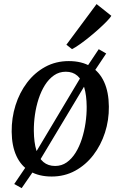

<svg xmlns="http://www.w3.org/2000/svg" viewBox="-20 -875 605 964"><path d="M88.8 69.6 51.4 49 110.1 -37.5 164.3 -117.4 383.5 -484.4 417.7 -541.1 475.7 -628 513.2 -606.4 454.8 -518.8 403.5 -442.4 181.7 -72.7 145.1 -12.2ZM325.5 -568.3Q390.2 -568.3 434.7 -541.6Q479.2 -514.9 502.6 -463.9Q526 -412.9 526.6 -339.9Q527.4 -271.8 507 -208.9Q486.6 -146 448.5 -96.3Q410.3 -46.6 357.3 -17.7Q304.2 11.3 239.6 11.3Q175.5 11.3 130.8 -14.9Q86 -41.1 62.7 -91.4Q39.3 -141.7 38.6 -213.4Q37.9 -282.6 57.9 -346.3Q77.9 -410 115.8 -460Q153.7 -510.1 206.9 -539.2Q260.1 -568.3 325.5 -568.3ZM310.5 -514.9Q277.4 -514.9 251.3 -496.8Q225.2 -478.7 205.8 -448.1Q186.5 -417.4 173.9 -378.8Q161.3 -340.1 155.4 -298.6Q149.5 -257.1 149.9 -217.5Q150.6 -159.7 162.5 -120.5Q174.4 -81.3 198 -61.5Q221.6 -41.7 256.8 -41.7Q289.3 -41.7 315 -59.7Q340.6 -77.8 359.6 -108.4Q378.6 -139 391 -177.5Q403.4 -216.1 409.4 -257.7Q415.5 -299.3 415.2 -338.8Q414.7 -396.8 403 -435.8Q391.2 -474.8 368.3 -494.9Q345.5 -514.9 310.5 -514.9ZM313.3 -650.4 464.9 -854.5 539 -795.6Q533.5 -786 517.1 -768.9Q500.7 -751.9 478 -731.3Q455.3 -710.8 430.3 -690.4Q405.3 -670 382 -653.5Q358.8 -637 341.6 -628.3Z"/></svg>

Font: Merriweather 7pt Light
Style: Italic
Weight: 300
Italic angle: -7.8°
Designer: Eben Sorkin
Foundry: Eben Sorkin
Version: Version 2.200;gftools[0.9.31]